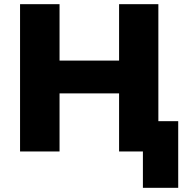

<svg xmlns="http://www.w3.org/2000/svg" viewBox="-20 -725 911 919"><path d="M664 174V0H551V-145H833V174ZM76 0V-705H265V-435H550V-705H738V0H550V-278H265V0Z"/></svg>

Font: Nunito Sans 9pt Black
Style: Regular
Weight: 900
Version: Version 3.101;gftools[0.9.27]